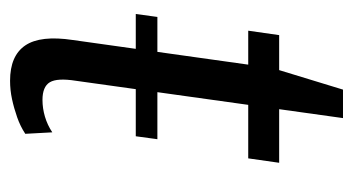

<svg xmlns="http://www.w3.org/2000/svg" viewBox="-184 -526 718 391"><g transform="rotate(90 175.5 -331.0)"><path d="M145 8Q94 8 73 -23Q52 -54 62 -120L119 -526L163 -670H221L145 -126Q139 -88 148 -73Q157 -58 184 -58Q201 -58 218 -63Q235 -68 250 -78L253 -23Q238 -13 219.5 -6.5Q201 0 182.5 4Q164 8 145 8ZM52 -540H312L303 -477H43ZM264 -292 258 -248H9L15 -292Z"/></g></svg>

Font: Pathway Extreme Condensed
Style: Italic
Weight: 400
Width: 3
Italic angle: -8°
Version: Version 1.001;gftools[0.9.26]